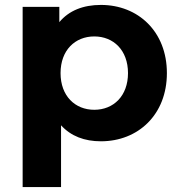

<svg xmlns="http://www.w3.org/2000/svg" viewBox="-20 -566 730 780"><path d="M390 -546C318 -546 260 -523 221 -476V-538H72V194H228V-57C268 -13 323 8 390 8C541 8 658 -100 658 -269C658 -438 541 -546 390 -546ZM363 -120C285 -120 226 -176 226 -269C226 -362 285 -418 363 -418C441 -418 500 -362 500 -269C500 -176 441 -120 363 -120Z"/></svg>

Font: Montserrat Lite
Style: Bold
Weight: 700
Designer: Julieta Ulanovsky
Foundry: Julieta Ulanovsky
Version: Version 7.200;PS 007.200;hotconv 1.0.88;makeotf.lib2.5.64775